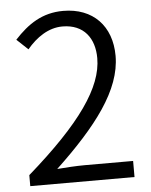

<svg xmlns="http://www.w3.org/2000/svg" viewBox="-53 -789 655 833"><g transform="rotate(-5 274.5 -372.5)"><path d="M45 0H499V-70H288C251 -70 207 -67 168 -64C347 -233 463 -382 463 -531C463 -661 383 -745 253 -745C162 -745 99 -702 40 -638L89 -592C130 -641 183 -678 244 -678C338 -678 383 -614 383 -528C383 -401 280 -253 45 -48Z"/></g></svg>

Font: ChiuKong Gothic MN Normal
Style: Regular
Weight: 350
Designer: Ryoko NISHIZUKA 西塚涼子 (kana, bopomofo & ideographs); Paul D. Hunt (Latin, Greek & Cyrillic); Sandoll Communications 산돌커뮤니
Foundry: Adobe
Version: Version 1.300